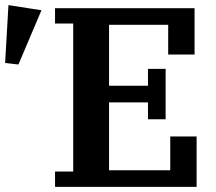

<svg xmlns="http://www.w3.org/2000/svg" viewBox="-37 -730 842 750"><path d="M178 -60H249V-638H178V-698H723V-517H620V-633H389V-395H541V-461H610V-264H541V-330H389V-65H628V-197H731V0H178ZM-17 -484 -4 -710 125 -690 35 -478Z"/></svg>

Font: IBM Plex Serif SmBld
Style: Regular
Weight: 600
Designer: Mike Abbink, Paul van der Laan, Pieter van Rosmalen
Foundry: Bold Monday
Version: Version 3.001